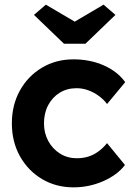

<svg xmlns="http://www.w3.org/2000/svg" viewBox="-20 -795 582 825"><path d="M31 -265Q31 -344 65.5 -406Q100 -468 160 -504Q220 -540 296 -540Q367 -540 426 -514Q485 -488 518 -442L440 -348Q426 -367 405 -382.5Q384 -398 359.5 -407Q335 -416 309 -416Q268 -416 236.5 -396.5Q205 -377 187 -343Q169 -309 169 -265Q169 -223 187.5 -189Q206 -155 238 -135Q270 -115 310 -115Q336 -115 359 -122Q382 -129 402.5 -144Q423 -159 440 -180L517 -86Q484 -43 423.5 -16.5Q363 10 296 10Q220 10 160 -26Q100 -62 65.5 -124Q31 -186 31 -265ZM255 -607 126 -731 177 -775 301 -702 425 -775 476 -731 347 -607Z"/></svg>

Font: Our Lexend SemiBold
Style: Regular
Weight: 600
Designer: Bonnie Shaver-Troup, Thomas Jockin
Foundry: Lexend
Version: Version 1.007